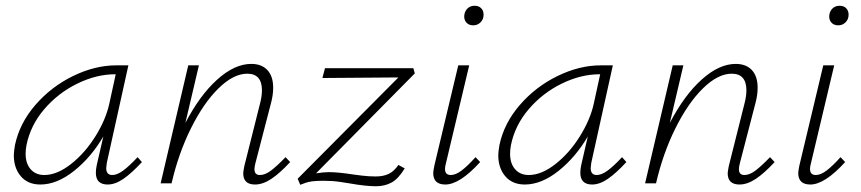

<svg xmlns="http://www.w3.org/2000/svg" viewBox="-20 -637 2991 667"><path d="M473 -74Q437 -35 408.5 -15.5Q380 4 354 4Q313 4 313 -37Q313 -48 316 -63L339 -163Q297 -91 237.5 -43.5Q178 4 120 4Q77 4 52.5 -24.5Q28 -53 28 -98Q28 -109 32 -133Q48 -209 103 -272.5Q158 -336 234 -373Q310 -410 384 -410H426L351 -71Q349 -57 349 -53Q349 -29 370 -29Q387 -29 408 -44.5Q429 -60 458 -91ZM360 -278 382 -379H380Q315 -379 248.5 -346.5Q182 -314 134 -258Q86 -202 72 -133Q69 -117 69 -103Q69 -69 86.5 -49Q104 -29 134 -29Q178 -29 226.5 -67Q275 -105 311.5 -163.5Q348 -222 360 -278Z M988 -74Q952 -35 922.5 -15.5Q893 4 866 4Q825 4 825 -35Q825 -41 829 -61L884 -280Q890 -304 890 -323Q890 -381 839 -381Q791 -381 739 -330Q687 -279 643.5 -191.5Q600 -104 576 0H538L634 -410H671L624 -210Q674 -306 734.5 -360.5Q795 -415 853 -415Q889 -415 909 -393.5Q929 -372 929 -332Q929 -308 922 -281L867 -69Q864 -57 864 -49Q864 -29 883 -29Q901 -29 921.5 -44.5Q942 -60 972 -91Z M1364 -64 1386 -52Q1364 -16 1340.5 -3Q1317 10 1286 10Q1250 10 1194 0Q1189 -1 1162 -5Q1135 -9 1104 -9Q1060 -9 1042 -2Q1024 5 1023 5L1014 -16L1364 -368L1100 -366L1109 -400H1416L1421 -382L1078 -35Q1106 -39 1123 -39Q1154 -39 1206 -31Q1213 -30 1237 -27Q1261 -24 1285 -24Q1312 -24 1330.5 -33Q1349 -42 1364 -64Z M1485 -36Q1485 -42 1489 -62L1572 -410H1610L1529 -69Q1526 -59 1526 -50Q1526 -29 1546 -29Q1563 -29 1583.5 -44.5Q1604 -60 1632 -91L1648 -74Q1577 4 1527 4Q1485 4 1485 -36ZM1593 -585Q1595 -599 1604.5 -608Q1614 -617 1629 -617Q1643 -617 1651.5 -608.5Q1660 -600 1660 -586Q1660 -570 1649.5 -559.5Q1639 -549 1624 -549Q1608 -549 1599.5 -559.5Q1591 -570 1593 -585Z M2156 -74Q2120 -35 2091.5 -15.5Q2063 4 2037 4Q1996 4 1996 -37Q1996 -48 1999 -63L2022 -163Q1980 -91 1920.5 -43.5Q1861 4 1803 4Q1760 4 1735.5 -24.5Q1711 -53 1711 -98Q1711 -109 1715 -133Q1731 -209 1786 -272.5Q1841 -336 1917 -373Q1993 -410 2067 -410H2109L2034 -71Q2032 -57 2032 -53Q2032 -29 2053 -29Q2070 -29 2091 -44.5Q2112 -60 2141 -91ZM2043 -278 2065 -379H2063Q1998 -379 1931.5 -346.5Q1865 -314 1817 -258Q1769 -202 1755 -133Q1752 -117 1752 -103Q1752 -69 1769.5 -49Q1787 -29 1817 -29Q1861 -29 1909.5 -67Q1958 -105 1994.5 -163.5Q2031 -222 2043 -278Z M2671 -74Q2635 -35 2605.5 -15.5Q2576 4 2549 4Q2508 4 2508 -35Q2508 -41 2512 -61L2567 -280Q2573 -304 2573 -323Q2573 -381 2522 -381Q2474 -381 2422 -330Q2370 -279 2326.5 -191.5Q2283 -104 2259 0H2221L2317 -410H2354L2307 -210Q2357 -306 2417.5 -360.5Q2478 -415 2536 -415Q2572 -415 2592 -393.5Q2612 -372 2612 -332Q2612 -308 2605 -281L2550 -69Q2547 -57 2547 -49Q2547 -29 2566 -29Q2584 -29 2604.5 -44.5Q2625 -60 2655 -91Z M2753 -36Q2753 -42 2757 -62L2840 -410H2878L2797 -69Q2794 -59 2794 -50Q2794 -29 2814 -29Q2831 -29 2851.5 -44.5Q2872 -60 2900 -91L2916 -74Q2845 4 2795 4Q2753 4 2753 -36ZM2861 -585Q2863 -599 2872.5 -608Q2882 -617 2897 -617Q2911 -617 2919.5 -608.5Q2928 -600 2928 -586Q2928 -570 2917.5 -559.5Q2907 -549 2892 -549Q2876 -549 2867.5 -559.5Q2859 -570 2861 -585Z"/></svg>

Font: Ysabeau Light
Style: Italic
Weight: 300
Italic angle: -12°
Designer: Christian Thalmann (Catharsis Fonts)
Version: Version 0.003